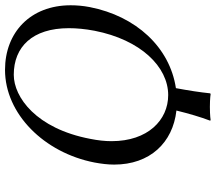

<svg xmlns="http://www.w3.org/2000/svg" viewBox="-66 -632 839 746"><g transform="rotate(-90 353.0 -258.5)"><path d="M297 8C285 57 272 101 258 138L259 141C259 141 276 138 311 138C345 138 362 141 362 141L364 138C368 99 375 54 384 6C543 -18 664 -149 699 -329C704 -355 706 -380 706 -403C706 -559 601 -658 455 -658C284 -658 133 -506 95 -310C90 -283 87 -258 87 -234C87 -95 172 -6 297 8ZM436 -624C544 -624 617 -552 617 -410C617 -380 614 -347 607 -310C572 -131 467 -24 357 -24C260 -24 178 -103 178 -244C178 -270 181 -297 187 -327C227 -537 349 -624 436 -624Z"/></g></svg>

Font: Libertinus Serif
Style: Italic
Weight: 400
Italic angle: -12°
Designer: Philipp H. Poll, Khaled Hosny
Foundry: Caleb Maclennan
Version: Version 7.050;RELEASE